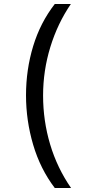

<svg xmlns="http://www.w3.org/2000/svg" viewBox="-20 -812 459 967"><path d="M256 135Q183 39 147 -83Q111 -205 111 -332Q111 -461 147 -579.5Q183 -698 256 -792H337Q270 -694 233.5 -575Q197 -456 197 -331Q197 -204 232.5 -85Q268 34 338 135Z"/></svg>

Font: lkorean25
Style: Book
Weight: 400
Designer: Jelle Bosma - Monotype Design Team
Foundry: Monotype Imaging Inc.
Version: Version 2.003